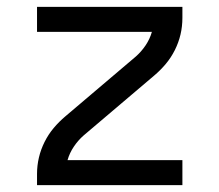

<svg xmlns="http://www.w3.org/2000/svg" viewBox="-20 -540 640 560"><path d="M88 0V-33Q88 -57 93.5 -80.5Q99 -104 110 -126Q121 -148 136.5 -166.5Q152 -185 171 -201L376 -375Q392 -389 404.5 -407.5Q417 -426 423 -447H88V-520H512V-488Q512 -463 506.5 -439.5Q501 -416 490 -394Q479 -372 463.5 -353.5Q448 -335 429 -319L224 -145Q208 -131 195.5 -112.5Q183 -94 177 -73H512V0Z"/></svg>

Font: Bmono
Style: Regular
Weight: 400
Monospace: yes
Designer: Belleve Invis
Foundry: Belleve Invis
Version: Version 11.2.2; ttfautohint (v1.8.2)